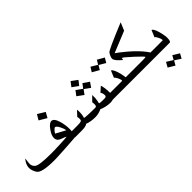

<svg xmlns="http://www.w3.org/2000/svg" viewBox="33 -1669 2775 2775"><g transform="rotate(-45 1421.0 -281.5)"><path d="M765.1 -238.3Q765.1 -267.6 737.3 -322.3Q707.5 -382.3 682.1 -382.3Q676.3 -382.3 666.7 -374.8Q657.2 -367.2 647.5 -356.7Q637.7 -346.2 629.4 -334.7Q621.1 -323.2 618.2 -315.4Q655.3 -294.9 691.4 -275.4Q727.5 -255.9 764.6 -236.3Q765.1 -236.8 765.1 -238.3ZM744.6 -632.8 699.2 -551.8 584 -619.6 632.3 -700.7ZM837.9 -73.2H781.2L783.7 -76.2Q783.7 -75.7 767.6 -74.2Q751.5 -72.8 724.4 -70.8Q697.3 -68.8 661.9 -66.4Q626.5 -64 588.1 -61.5Q549.8 -59.1 511 -56.9Q472.2 -54.7 438.5 -53Q404.8 -51.3 378.7 -50.3Q352.5 -49.3 339.4 -49.3Q209.5 -49.3 135 -65.9Q60.5 -82.5 40 -113.8Q20 -144 10 -174.3Q0 -204.6 0 -232.9Q0 -295.9 59.1 -368.2Q53.7 -322.3 51 -298.1Q48.3 -273.9 48.3 -269.5Q48.3 -217.8 88.4 -187Q134.8 -151.4 380.9 -151.4Q410.2 -151.4 453.4 -152.6Q496.6 -153.8 555.2 -156.2Q621.1 -159.2 658 -161.4Q694.8 -163.6 703.6 -166.5Q695.8 -172.9 682.1 -178.5Q668.5 -184.1 647.9 -190.9Q623 -199.2 606.4 -208.5Q589.8 -217.8 579.8 -229Q569.8 -240.2 565.4 -254.2Q561 -268.1 561 -286.1Q561 -335.9 611.3 -406.7Q639.2 -446.3 663.6 -464.8Q688 -483.4 709 -483.4Q760.3 -483.4 790 -381.8Q802.7 -338.9 808.8 -296.9Q814.9 -254.9 814.9 -210.4Q814.9 -195.8 814.2 -186.3Q813.5 -176.8 812 -169.4H837.9Z M1406.2 -626 1351.6 -555.7 1258.8 -622.6 1313 -694.3ZM1216.8 -480.5 1271 -552.2 1363.3 -486.3 1413.1 -552.2 1505.9 -488.8 1454.6 -414.6 1364.7 -479 1314 -409.7ZM1619.1 -73.2H1563Q1560.1 -73.2 1552.2 -72Q1544.4 -70.8 1535.6 -69.1Q1526.9 -67.4 1518.3 -66.2Q1509.8 -64.9 1505.4 -64.9Q1415 -64.9 1331.1 -102.5Q1295.9 -86.4 1263.7 -78.9Q1231.4 -71.3 1199.2 -71.3Q1105 -71.3 1035.6 -98.6Q1008.3 -73.2 922.9 -73.2H808.6V-169.4H875Q911.6 -169.4 936.5 -169.9Q961.4 -170.4 977.5 -172.1Q993.7 -173.8 1002.4 -177.2Q1011.2 -180.7 1015.1 -186Q1019 -191.4 1019.8 -199.2Q1020.5 -207 1020.5 -217.8V-222.2Q1020.5 -241.2 1014.6 -258.8L1085.9 -335.9Q1087.9 -325.7 1088.9 -311.3Q1089.8 -296.9 1089.8 -278.8Q1089.8 -233.9 1074.2 -179.7Q1078.1 -177.7 1097.9 -175.8Q1117.7 -173.8 1147.9 -172.4Q1178.2 -170.9 1216.3 -169.9Q1254.4 -168.9 1295.4 -168.9Q1321.8 -168.9 1321.8 -211.4Q1321.8 -244.6 1317.4 -255.4L1392.1 -331.1V-270Q1388.2 -237.3 1385 -216.1Q1381.8 -194.8 1376.5 -177.2Q1383.8 -168.5 1447.8 -168.5Q1493.2 -168.5 1493.7 -168.9Q1520 -174.3 1520 -196.3Q1520 -247.6 1498 -268.1L1575.2 -337.9Q1597.2 -275.9 1597.2 -169.4H1619.1Z M1619.6 -567.4 1663.1 -637.7 1761.2 -579.1 1800.3 -644 1904.3 -585 1862.8 -514.2 1763.2 -572.3 1724.1 -507.8ZM1970.7 -73.2H1589.8V-169.4H1840.8Q1845.2 -169.4 1845.2 -179.7Q1845.2 -189 1839.1 -206.3Q1833 -223.6 1824.2 -240.7Q1815.4 -257.8 1805.9 -270.5Q1796.4 -283.2 1789.6 -283.2L1834 -389.2Q1844.7 -386.7 1854.5 -373Q1864.3 -359.4 1873 -339.6Q1881.8 -319.8 1889.2 -295.7Q1896.5 -271.5 1901.9 -248Q1907.2 -224.6 1910.6 -203.6Q1914.1 -182.6 1915.5 -169.4H1970.7Z M2447.8 -73.2H1941.4V-169.4H2263.2Q2325.2 -169.4 2325.2 -175.8Q2325.2 -189 2207 -297.4Q2087.9 -406.7 2072.8 -406.7L2070.8 -398.4Q2069.8 -394 2068.8 -387.5Q2067.9 -380.9 2065.9 -372.1Q2062 -376 2053.2 -383.5Q2044.4 -391.1 2033.2 -401.4Q2022 -411.6 2010 -423.6Q1998 -435.5 1988.3 -448.5Q1978.5 -461.4 1972.2 -474.1Q1965.8 -486.8 1965.8 -498.5Q1965.8 -533.7 2001 -587.9Q2010.7 -603 2117.2 -651.6Q2223.6 -700.2 2426.3 -783.2L2375.5 -662.1L2048.3 -528.8Q2106.4 -487.3 2160.6 -443.1Q2214.8 -398.9 2263.2 -353.5Q2311.5 -308.1 2352.1 -261.7Q2392.6 -215.3 2422.4 -169.4H2447.8Z M2442.9 159.7 2485.4 84.5 2581.5 144.5 2617.2 80.6 2716.3 140.6 2676.8 211.9 2582.5 151.9 2544.4 220.2ZM2744.6 -158.2Q2744.6 -73.2 2718.8 -73.2H2418.5V-169.4H2669.4Q2673.8 -169.4 2673.8 -179.7Q2673.8 -189 2667.7 -206.3Q2661.6 -223.6 2652.8 -240.7Q2644 -257.8 2634.5 -270.5Q2625 -283.2 2618.2 -283.2L2662.6 -389.2Q2674.3 -386.2 2685.1 -370.8Q2695.8 -355.5 2704.8 -333Q2713.9 -310.5 2721.2 -283.9Q2728.5 -257.3 2733.6 -232.7Q2738.8 -208 2741.7 -188Q2744.6 -168 2744.6 -158.2Z"/></g></svg>

Font: XB Khoramshahr
Style: Regular
Weight: 400
Designer: Behnam
Foundry: Irmug
Version: Version 8.005 2009